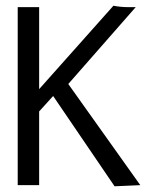

<svg xmlns="http://www.w3.org/2000/svg" viewBox="-20 -648 540 672"><path d="M381 4 471 0 219 -354 455 -623H429C409 -623 392 -625 377 -628L117 -336V-623H42V0H117V-258L166 -312Z"/></svg>

Font: Inconsolata
Style: Regular
Weight: 400
Monospace: yes
Designer: Raph Levien, Cyreal, Brenton Simpson
Foundry: Raph Levien, Cyreal, Google
Version: Version 3.100